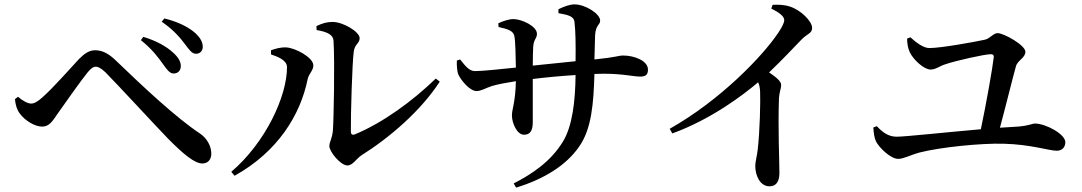

<svg xmlns="http://www.w3.org/2000/svg" viewBox="-20 -802 4930 875"><path d="M722 -511C741 -484 754 -467 771 -467C791 -467 803 -480 804 -499C805 -520 793 -541 768 -563C739 -590 691 -617 633 -634L622 -619C672 -579 700 -542 722 -511ZM822 -602C843 -574 855 -557 873 -557C892 -557 904 -570 904 -589C904 -613 889 -636 862 -658C833 -681 790 -703 729 -718L717 -703C770 -667 801 -630 822 -602ZM48 -350C51 -323 57 -302 70 -285C93 -253 138 -225 172 -225C205 -225 220 -251 242 -283C275 -330 349 -435 380 -473C396 -492 406 -498 416 -498C428 -498 441 -491 461 -472C525 -407 684 -234 745 -171C818 -97 868 -57 902 -57C927 -57 943 -74 943 -102C943 -136 923 -172 892 -193C782 -266 636 -403 504 -530C471 -561 443 -573 413 -573C386 -573 364 -557 340 -533C309 -500 223 -402 174 -359C152 -339 136 -330 122 -330C107 -330 84 -342 62 -361Z M1422 -683 1423 -665C1472 -657 1499 -643 1500 -616C1506 -520 1501 -258 1497 -206C1493 -167 1481 -156 1481 -136C1481 -111 1532 -48 1563 -48C1588 -48 1604 -79 1627 -94C1756 -175 1899 -298 1984 -430L1966 -444C1861 -342 1724 -242 1598 -190C1586 -185 1579 -189 1579 -203C1578 -276 1585 -513 1592 -566C1596 -601 1619 -604 1619 -628C1619 -657 1544 -702 1496 -702C1471 -702 1451 -697 1422 -683ZM1215 -554C1245 -544 1288 -528 1288 -496C1288 -362 1189 -151 1034 -19L1049 -1C1247 -111 1349 -279 1382 -441C1387 -466 1408 -480 1408 -504C1408 -540 1326 -584 1284 -586C1258 -587 1235 -580 1215 -573Z M2062 -526C2061 -504 2063 -476 2069 -462C2079 -440 2119 -387 2152 -387C2173 -387 2196 -402 2222 -410C2249 -418 2286 -425 2331 -432C2329 -335 2313 -305 2313 -276C2313 -241 2336 -188 2368 -188C2396 -188 2408 -206 2408 -246V-442C2464 -449 2536 -456 2603 -460C2602 -344 2589 -227 2545 -156C2489 -64 2401 -7 2321 34L2332 53C2461 14 2561 -50 2618 -132C2677 -214 2685 -333 2689 -465L2730 -466C2820 -466 2866 -453 2897 -453C2920 -453 2933 -459 2933 -485C2933 -525 2871 -549 2820 -549C2799 -549 2788 -541 2689 -531L2692 -641C2695 -691 2715 -686 2715 -709C2715 -738 2649 -782 2598 -782C2576 -782 2550 -772 2525 -760V-742C2571 -734 2595 -727 2598 -703C2603 -661 2604 -603 2603 -523L2408 -503C2408 -537 2409 -572 2410 -590C2413 -625 2427 -626 2427 -648C2427 -683 2357 -715 2320 -715C2299 -715 2273 -706 2251 -696L2252 -679C2297 -669 2319 -661 2324 -638C2329 -614 2330 -551 2331 -494C2271 -488 2181 -478 2145 -478C2118 -478 2101 -501 2077 -531Z M3495 -763C3531 -745 3554 -728 3554 -710C3554 -699 3545 -680 3527 -653C3455 -545 3262 -345 3032 -215L3044 -194C3221 -258 3368 -370 3435 -427C3441 -414 3443 -402 3444 -385C3446 -340 3443 -205 3433 -119C3429 -86 3422 -65 3422 -46C3422 -3 3443 47 3487 47C3517 47 3532 26 3532 -14C3532 -69 3525 -217 3530 -356C3532 -383 3540 -399 3540 -415C3540 -432 3516 -451 3485 -472C3546 -530 3596 -584 3632 -621C3660 -650 3681 -649 3681 -675C3681 -706 3628 -757 3580 -772C3554 -781 3526 -781 3501 -780Z M3960 -221C3962 -191 3965 -174 3972 -158C3985 -131 4038 -78 4073 -78C4099 -78 4127 -95 4171 -107C4264 -131 4451 -150 4554 -147C4677 -144 4762 -115 4796 -115C4820 -115 4835 -131 4835 -154C4835 -191 4745 -239 4697 -239C4683 -239 4670 -229 4618 -225L4537 -220C4563 -316 4596 -451 4610 -500C4617 -527 4653 -538 4653 -566C4653 -596 4555 -651 4526 -651C4507 -651 4490 -625 4468 -621C4417 -610 4268 -583 4215 -583C4188 -583 4154 -609 4129 -632L4114 -626C4114 -606 4117 -584 4126 -564C4143 -529 4191 -485 4221 -485C4244 -485 4262 -501 4288 -509C4334 -525 4467 -555 4496 -555C4505 -555 4509 -551 4509 -543C4504 -495 4474 -326 4450 -213C4289 -199 4106 -179 4066 -179C4028 -179 4001 -200 3976 -227Z"/></svg>

Font: Noto Serif CJK SC SemiBold
Style: Regular
Weight: 600
Designer: Ryoko NISHIZUKA 西塚涼子 (kana & ideographs); Frank Grießhammer (Latin, Greek & Cyrillic); Wenlong ZHANG 张文龙 (bopomofo); San
Foundry: Adobe
Version: Version 2.001;hotconv 1.1.0;makeotfexe 2.6.0